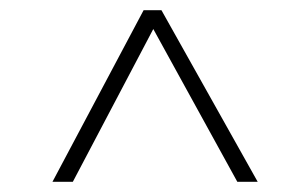

<svg xmlns="http://www.w3.org/2000/svg" viewBox="-20 -680 600 377"><path d="M262 -660H297L486 -323H446L281 -623L123 -323H83Z"/></svg>

Font: Cairo ExtraLight
Style: Regular
Weight: 250
Designer: Mohamed Gaber, the designers of Titillium
Foundry: Kief Type Foundry
Version: Version 2.009; ttfautohint (v1.5.33-1714) -l 8 -r 50 -G 200 